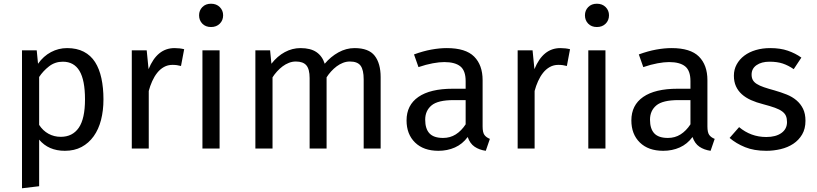

<svg xmlns="http://www.w3.org/2000/svg" viewBox="-20 -797 4382 1030"><path d="M98 213V-527H177L184 -455Q213 -496 253.5 -517.5Q294 -539 340 -539Q392 -539 429.5 -519.5Q467 -500 490 -464Q513 -428 524 -377Q535 -326 535 -264Q535 -204 522 -153.5Q509 -103 482.5 -66Q456 -29 417.5 -8.5Q379 12 328 12Q240 12 190 -48V202ZM306 -63Q369 -63 402.5 -111.5Q436 -160 436 -264Q436 -367 406.5 -416.5Q377 -466 317 -466Q275 -466 243 -441Q211 -416 190 -384V-127Q210 -96 240 -79.5Q270 -63 306 -63Z M687 0V-527H767L777 -426Q823 -539 916 -539Q944 -539 968 -533L951 -443Q939 -446 929 -447.5Q919 -449 905 -449Q880 -449 859.5 -437.5Q839 -426 823.5 -406.5Q808 -387 796.5 -361.5Q785 -336 778 -309V0Z M1177 -715Q1177 -688 1159 -670Q1141 -652 1112 -652Q1083 -652 1065.5 -670Q1048 -688 1048 -715Q1048 -741 1065.5 -759Q1083 -777 1112 -777Q1141 -777 1159 -759Q1177 -741 1177 -715ZM1066 0V-527H1158V0Z M1350 0V-527H1429L1436 -455Q1468 -496 1508 -517.5Q1548 -539 1592 -539Q1646 -539 1677.5 -517.5Q1709 -496 1722 -455Q1754 -493 1795.5 -516Q1837 -539 1882 -539Q1958 -539 1990 -498Q2022 -457 2022 -383V0H1931V-371Q1931 -422 1914.5 -444.5Q1898 -467 1857 -467Q1838 -467 1820 -460Q1802 -453 1786 -441Q1770 -429 1756 -413.5Q1742 -398 1732 -382V0H1641V-378Q1641 -426 1623.5 -446.5Q1606 -467 1567 -467Q1548 -467 1530 -460Q1512 -453 1496 -441Q1480 -429 1466 -413.5Q1452 -398 1442 -382V0Z M2569 -119Q2569 -87 2578.5 -73.5Q2588 -60 2608 -52L2586 12Q2551 7 2526 -10Q2501 -27 2489 -62Q2461 -24 2420.5 -6Q2380 12 2332 12Q2252 12 2206.5 -32.5Q2161 -77 2161 -151Q2161 -233 2224.5 -277Q2288 -321 2409 -321H2478V-362Q2478 -418 2449.5 -441Q2421 -464 2363 -464Q2337 -464 2301.5 -457.5Q2266 -451 2225 -437L2201 -505Q2250 -523 2294 -531Q2338 -539 2377 -539Q2478 -539 2523.5 -493.5Q2569 -448 2569 -367ZM2357 -57Q2395 -57 2425 -76Q2455 -95 2478 -130V-260H2414Q2329 -260 2295 -231.5Q2261 -203 2261 -155Q2261 -106 2284 -81.5Q2307 -57 2357 -57Z M2757 0V-527H2837L2847 -426Q2893 -539 2986 -539Q3014 -539 3038 -533L3021 -443Q3009 -446 2999 -447.5Q2989 -449 2975 -449Q2950 -449 2929.5 -437.5Q2909 -426 2893.5 -406.5Q2878 -387 2866.5 -361.5Q2855 -336 2848 -309V0Z M3247 -715Q3247 -688 3229 -670Q3211 -652 3182 -652Q3153 -652 3135.5 -670Q3118 -688 3118 -715Q3118 -741 3135.5 -759Q3153 -777 3182 -777Q3211 -777 3229 -759Q3247 -741 3247 -715ZM3136 0V-527H3228V0Z M3775 -119Q3775 -87 3784.5 -73.5Q3794 -60 3814 -52L3792 12Q3757 7 3732 -10Q3707 -27 3695 -62Q3667 -24 3626.5 -6Q3586 12 3538 12Q3458 12 3412.5 -32.5Q3367 -77 3367 -151Q3367 -233 3430.5 -277Q3494 -321 3615 -321H3684V-362Q3684 -418 3655.5 -441Q3627 -464 3569 -464Q3543 -464 3507.5 -457.5Q3472 -451 3431 -437L3407 -505Q3456 -523 3500 -531Q3544 -539 3583 -539Q3684 -539 3729.5 -493.5Q3775 -448 3775 -367ZM3563 -57Q3601 -57 3631 -76Q3661 -95 3684 -130V-260H3620Q3535 -260 3501 -231.5Q3467 -203 3467 -155Q3467 -106 3490 -81.5Q3513 -57 3563 -57Z M4091 -62Q4142 -62 4172 -83.5Q4202 -105 4202 -142Q4202 -161 4196.5 -174.5Q4191 -188 4176.5 -199Q4162 -210 4137 -219Q4112 -228 4074 -238Q4038 -247 4009 -260Q3980 -273 3959.5 -291.5Q3939 -310 3928 -334.5Q3917 -359 3917 -391Q3917 -424 3932 -451.5Q3947 -479 3973 -498.5Q3999 -518 4034.5 -528.5Q4070 -539 4112 -539Q4166 -539 4206.5 -525Q4247 -511 4279 -488L4238 -426Q4209 -446 4179.5 -456Q4150 -466 4108 -466Q4065 -466 4038.5 -447.5Q4012 -429 4012 -397Q4012 -380 4018.5 -368Q4025 -356 4040 -346.5Q4055 -337 4078.5 -329Q4102 -321 4135 -312Q4170 -302 4200 -290Q4230 -278 4252.5 -259Q4275 -240 4288 -213.5Q4301 -187 4301 -149Q4301 -106 4283 -75.5Q4265 -45 4235.5 -25.5Q4206 -6 4168 3Q4130 12 4091 12Q4025 12 3977 -7.5Q3929 -27 3894 -57L3945 -115Q3976 -89 4012.5 -75.5Q4049 -62 4091 -62Z"/></svg>

Font: Feura Sans
Style: Regular
Weight: 400
Designer: Carrois Corporate & Edenspiekermann
Foundry: Carrois Corporate GbR & Edenspiekermann AG
Version: Version 1.001